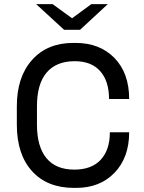

<svg xmlns="http://www.w3.org/2000/svg" viewBox="-20 -905 703 935"><path d="M236 -885 331 -816 425 -885H505L370 -760H292L156 -885ZM348 -696Q466 -696 537.5 -622.5Q609 -549 609 -423H511Q511 -510 468 -558.5Q425 -607 344 -607Q254 -607 207 -551.5Q160 -496 160 -388V-298Q160 -191 206 -135Q252 -79 342 -79Q426 -79 470.5 -127Q515 -175 515 -261H609Q609 -138 538 -64Q467 10 351 10H340Q210 10 136 -71.5Q62 -153 62 -298V-388Q62 -530 136 -613Q210 -696 337 -696Z"/></svg>

Font: Chivo
Style: Regular
Weight: 400
Designer: Hector Gatti
Foundry: Omnibus-Type
Version: Version 1.007;PS 001.007;hotconv 1.0.88;makeotf.lib2.5.64775